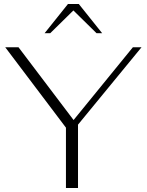

<svg xmlns="http://www.w3.org/2000/svg" viewBox="-20 -935 730 955"><path d="M308 -300 6 -700H72L346 -338L641 -700H684L368 -315V0H308ZM318 -915H372L488 -770H460L345 -883L230 -770H202Z"/></svg>

Font: Fahkwang ExtraLight
Style: Regular
Weight: 275
Designer: Suppakit Chalermlarp | Katatrad Co.,Ltd.
Foundry: Cadson Demak Co.,Ltd.
Version: Version 1.000; ttfautohint (v1.6)